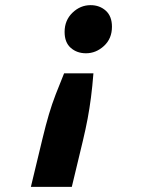

<svg xmlns="http://www.w3.org/2000/svg" viewBox="-20 -546 600 746"><path d="M100 180 145 -7Q158 -61 170 -101.5Q182 -142 196.5 -179.5Q211 -217 229 -261H343Q339 -210 333.5 -167.5Q328 -125 320.5 -85Q313 -45 302 1L259 180ZM314 -339Q279 -339 255 -360Q231 -381 231 -422Q231 -467 261.5 -496.5Q292 -526 332 -526Q367 -526 391 -504.5Q415 -483 415 -442Q415 -396 384 -367.5Q353 -339 314 -339Z"/></svg>

Font: Ubuntu Sans Mono
Style: Italic
Weight: 400
Italic angle: -13.5°
Monospace: yes
Designer: Dalton Maag Ltd
Foundry: Dalton Maag Ltd
Version: Version 1.006